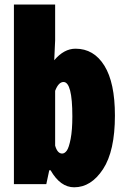

<svg xmlns="http://www.w3.org/2000/svg" viewBox="-20 -794 540 828"><path d="M299.8 13.7Q240.2 13.7 198.2 -59.6H192.4L179.7 0H40V-774.4H217.8V-620.1L213.9 -534.2Q255.9 -584 305.7 -584Q384.8 -584 430.2 -510.7Q475.6 -437.5 475.6 -295.9Q475.6 -142.6 424.3 -64.5Q373 13.7 299.8 13.7ZM248 -131.8Q258.8 -131.8 268.1 -144.5Q277.3 -157.2 284.7 -195.3Q292 -233.4 292 -292Q292 -440.4 253.9 -440.4Q232.4 -440.4 217.8 -402.3V-166Q227.5 -131.8 248 -131.8Z"/></svg>

Font: Gen Shin Gothic Monospace Heavy
Style: Bold
Weight: 800
Designer: [Source Han Sans]
Ryoko NISHIZUKA  (kana & ideographs); Paul D. Hunt (Latin, Greek & Cyrillic); Wenlong ZHANG  (bopomofo
Version: Version 1.002.20150607